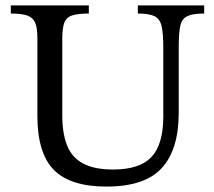

<svg xmlns="http://www.w3.org/2000/svg" viewBox="-20 -677 792 709"><path d="M373 12Q240 12 179 -49.5Q118 -111 118 -250V-539Q118 -574 110 -593Q102 -612 81 -619.5Q60 -627 20 -627V-657H308V-627Q266 -627 245 -619.5Q224 -612 217 -592Q210 -572 210 -534V-251Q210 -186 227 -141.5Q244 -97 285.5 -74Q327 -51 398 -51Q496 -51 539.5 -97.5Q583 -144 583 -247V-499Q583 -552 577 -579.5Q571 -607 551 -617Q531 -627 489 -627V-657H734V-627Q691 -627 671 -617Q651 -607 645.5 -580.5Q640 -554 640 -502V-261Q640 -125 577.5 -56.5Q515 12 373 12Z"/></svg>

Font: STIX Two Text
Style: Regular
Weight: 400
Designer: Ross Mills, John Hudson & Paul Hanslow, Tiro Typeworks Ltd; with prior portions MicroPress Inc., and Coen Hoffman.
Foundry: Tiro Typeworks Ltd
Version: Version 2.13 b171